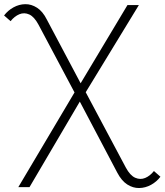

<svg xmlns="http://www.w3.org/2000/svg" viewBox="-123 -725 808 943"><path d="M665 143Q646 168 618.5 183Q591 198 560.5 198.5Q530 199 502 181Q474 163 453 123L269 -226L22 194H-33L243 -271L66 -604Q45 -643 20.5 -654Q-4 -665 -28 -655Q-52 -645 -71 -621L-103 -649Q-84 -674 -56.5 -689Q-29 -704 1 -704.5Q31 -705 59 -687Q87 -669 107 -629L273 -316L503 -700H559L298 -272L495 98Q516 137 541 148Q566 159 590 149Q614 139 633 115Z"/></svg>

Font: Montserrat Light
Style: Regular
Weight: 300
Designer: Julieta Ulanovsky
Foundry: Julieta Ulanovsky
Version: Version 9.000; ttfautohint (v1.8.4.7-5d5b)